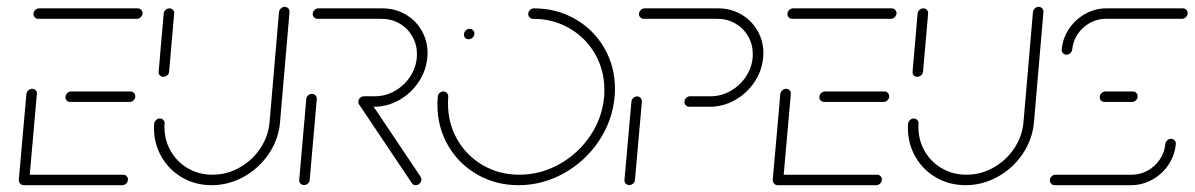

<svg xmlns="http://www.w3.org/2000/svg" viewBox="-20 -543 3503 563"><path d="M35.2 -15.9 57.4 -267.4Q58.1 -273.7 63.1 -278.1Q68.1 -282.6 74.4 -282.6Q80.7 -282.6 84.8 -278.1Q88.9 -273.7 88.1 -267.4L65.9 -15.9ZM355.2 -17Q355.2 -10 350.2 -5Q345.2 0 338.5 0H49.6Q43.7 0 39.4 -4.3Q35.2 -8.5 35.2 -14.8Q35.2 -21.1 40.2 -25.9Q45.2 -30.7 51.9 -30.7H341.1Q347 -30.7 351.1 -26.7Q355.2 -22.6 355.2 -17ZM171.9 -257.8Q171.9 -264.8 176.9 -269.8Q181.9 -274.8 188.5 -274.8H362.6Q368.5 -274.8 372.6 -270.6Q376.7 -266.3 376.7 -260.4Q376.7 -253.7 371.7 -248.9Q366.7 -244.1 360 -244.1H185.9Q180 -244.1 175.9 -248Q171.9 -251.9 171.9 -257.8ZM78.1 -501.9Q78.1 -508.5 83.1 -513.5Q88.1 -518.5 94.8 -518.5H383.7Q389.6 -518.5 393.9 -514.4Q398.1 -510.4 398.1 -504.4Q398.1 -497.8 393 -492.8Q387.8 -487.8 381.5 -487.8H92.2Q86.3 -487.8 82.2 -491.9Q78.1 -495.9 78.1 -501.9Z M458.9 -317.8Q452.6 -317.8 448.5 -322.2Q444.4 -326.7 445.2 -333L460 -503.3Q460.7 -509.6 465.6 -514.1Q470.4 -518.5 476.7 -518.5Q483 -518.5 487.2 -514.1Q491.5 -509.6 490.7 -503.3L475.9 -333Q475.6 -326.7 470.4 -322.2Q465.2 -317.8 458.9 -317.8ZM814.8 -523Q821.1 -523 825.4 -518.3Q829.6 -513.7 828.9 -507.4L801.1 -184.4Q796.7 -134.1 768.1 -91.9Q739.6 -49.6 695.2 -24.8Q650.7 0 600.7 0Q553.3 0 514.6 -22.2Q475.9 -44.4 453.7 -83Q431.5 -121.5 431.5 -167.8Q431.5 -175.6 431.9 -179.6Q432.6 -185.9 437.4 -190.7Q442.2 -195.6 448.9 -195.6Q454.8 -195.6 459.1 -191.1Q463.3 -186.7 462.6 -180.4L462.2 -171.1Q462.2 -132.2 480.6 -100.2Q498.9 -68.1 531.1 -49.4Q563.3 -30.7 603 -30.7Q644.8 -30.7 681.9 -51.3Q718.9 -71.9 742.8 -107.2Q766.7 -142.6 770.4 -184.4L798.1 -507.4Q798.9 -513.7 803.7 -518.3Q808.5 -523 814.8 -523Z M871.5 -0.4Q865.2 -0.4 861.1 -4.8Q857 -9.3 857.4 -15.6L878.1 -252.6Q878.5 -258.9 883.5 -263.3Q888.5 -267.8 894.8 -267.8Q901.1 -267.8 905.2 -263.3Q909.3 -258.9 908.9 -252.6L888.1 -15.6Q887.8 -9.3 882.8 -4.8Q877.8 -0.4 871.5 -0.4ZM1215.6 -17Q1215.6 -10 1210.7 -5Q1205.9 0 1198.9 0Q1191.5 0 1187.8 -5.9L1033.3 -236.3Q1030.7 -239.6 1030.7 -244.1Q1030.7 -250.7 1035.7 -255.7Q1040.7 -260.7 1047.4 -260.7Q1055.2 -260.7 1059.3 -254.4L1213.3 -24.8Q1215.6 -21.5 1215.6 -17ZM1030.7 -244.1Q1030.7 -251.1 1035.7 -255.9Q1040.7 -260.7 1047.4 -260.7H1078.9Q1111.5 -260.7 1140 -277.6Q1168.5 -294.4 1185.6 -323Q1202.6 -351.5 1202.6 -384.1Q1202.6 -413 1188.9 -436.7Q1175.2 -460.4 1151.5 -474.1Q1127.8 -487.8 1098.5 -487.8H911.1Q905.2 -487.8 901.1 -491.9Q897 -495.9 897 -501.9Q897 -508.5 902 -513.5Q907 -518.5 913.7 -518.5H1101.1Q1138.1 -518.5 1168.5 -501.1Q1198.9 -483.7 1216.3 -453.7Q1233.7 -423.7 1233.7 -387.4Q1233.7 -383.3 1233 -374.4Q1229.6 -335.2 1207.2 -302Q1184.8 -268.9 1150.2 -249.4Q1115.6 -230 1076.3 -230H1044.8Q1038.9 -230 1034.8 -234.1Q1030.7 -238.1 1030.7 -244.1Z M1340.4 -441.5Q1340.4 -448.5 1345.4 -453.5Q1350.4 -458.5 1357 -458.5Q1363 -458.5 1367 -454.4Q1371.1 -450.4 1371.1 -444.4Q1371.1 -437.8 1365.9 -432.8Q1360.7 -427.8 1354.1 -427.8Q1348.1 -427.8 1344.3 -431.7Q1340.4 -435.6 1340.4 -441.5ZM1528.9 -501.9Q1528.9 -508.5 1533.9 -513.5Q1538.9 -518.5 1545.6 -518.5Q1612.2 -518.5 1666.7 -487.2Q1721.1 -455.9 1752.2 -401.9Q1783.3 -347.8 1783.3 -282.2Q1783.3 -271.1 1782.2 -259.3Q1775.9 -188.9 1735.9 -129.3Q1695.9 -69.6 1633.3 -34.8Q1570.7 0 1500.4 0Q1433.7 0 1379.3 -31.3Q1324.8 -62.6 1293.7 -116.7Q1262.6 -170.7 1262.6 -236.3Q1262.6 -247.8 1263.7 -259.3Q1264.1 -265.6 1268.9 -270.2Q1273.7 -274.8 1280 -274.8Q1286.3 -274.8 1290.6 -270.2Q1294.8 -265.6 1294.4 -259.3Q1293.7 -252.2 1293.7 -238.9Q1293.7 -181.1 1321.1 -133.5Q1348.5 -85.9 1396.3 -58.3Q1444.1 -30.7 1502.6 -30.7Q1564.8 -30.7 1620 -61.5Q1675.2 -92.2 1710.6 -144.6Q1745.9 -197 1751.5 -259.3Q1752.2 -265.9 1752.2 -279.6Q1752.2 -337.4 1724.8 -385Q1697.4 -432.6 1649.6 -460.2Q1601.9 -487.8 1543 -487.8Q1537 -487.8 1533 -491.9Q1528.9 -495.9 1528.9 -501.9Z M1825.2 -0.4Q1818.9 -0.4 1814.8 -4.8Q1810.7 -9.3 1811.1 -15.6L1831.5 -244.8Q1832.2 -251.1 1837 -255.7Q1841.9 -260.4 1848.1 -260.4Q1854.4 -260.4 1858.5 -255.7Q1862.6 -251.1 1862.2 -244.8L1841.9 -15.6Q1841.5 -9.3 1836.5 -4.8Q1831.5 -0.4 1825.2 -0.4ZM1987 -244.1Q1987 -251.1 1992 -255.9Q1997 -260.7 2003.7 -260.7H2063.7Q2095.9 -260.7 2124.4 -277.6Q2153 -294.4 2170.2 -323Q2187.4 -351.5 2187.4 -384.1Q2187.4 -413 2173.7 -436.7Q2160 -460.4 2136.3 -474.1Q2112.6 -487.8 2083.3 -487.8H1867.8Q1861.9 -487.8 1857.8 -491.9Q1853.7 -495.9 1853.7 -501.9Q1853.7 -508.5 1858.7 -513.5Q1863.7 -518.5 1870.4 -518.5H2085.9Q2122.6 -518.5 2153 -501.1Q2183.3 -483.7 2200.9 -453.5Q2218.5 -423.3 2218.5 -387Q2218.5 -383.3 2217.8 -374.4Q2214.4 -335.2 2192 -302Q2169.6 -268.9 2135 -249.4Q2100.4 -230 2061.1 -230H2001.1Q1995.2 -230 1991.1 -234.1Q1987 -238.1 1987 -244.1Z M2245.9 -15.9 2268.1 -267.4Q2268.9 -273.7 2273.9 -278.1Q2278.9 -282.6 2285.2 -282.6Q2291.5 -282.6 2295.6 -278.1Q2299.6 -273.7 2298.9 -267.4L2276.7 -15.9ZM2565.9 -17Q2565.9 -10 2560.9 -5Q2555.9 0 2549.3 0H2260.4Q2254.4 0 2250.2 -4.3Q2245.9 -8.5 2245.9 -14.8Q2245.9 -21.1 2250.9 -25.9Q2255.9 -30.7 2262.6 -30.7H2551.9Q2557.8 -30.7 2561.9 -26.7Q2565.9 -22.6 2565.9 -17ZM2382.6 -257.8Q2382.6 -264.8 2387.6 -269.8Q2392.6 -274.8 2399.3 -274.8H2573.3Q2579.3 -274.8 2583.3 -270.6Q2587.4 -266.3 2587.4 -260.4Q2587.4 -253.7 2582.4 -248.9Q2577.4 -244.1 2570.7 -244.1H2396.7Q2390.7 -244.1 2386.7 -248Q2382.6 -251.9 2382.6 -257.8ZM2288.9 -501.9Q2288.9 -508.5 2293.9 -513.5Q2298.9 -518.5 2305.6 -518.5H2594.4Q2600.4 -518.5 2604.6 -514.4Q2608.9 -510.4 2608.9 -504.4Q2608.9 -497.8 2603.7 -492.8Q2598.5 -487.8 2592.2 -487.8H2303Q2297 -487.8 2293 -491.9Q2288.9 -495.9 2288.9 -501.9Z M2669.6 -317.8Q2663.3 -317.8 2659.3 -322.2Q2655.2 -326.7 2655.9 -333L2670.7 -503.3Q2671.5 -509.6 2676.3 -514.1Q2681.1 -518.5 2687.4 -518.5Q2693.7 -518.5 2698 -514.1Q2702.2 -509.6 2701.5 -503.3L2686.7 -333Q2686.3 -326.7 2681.1 -322.2Q2675.9 -317.8 2669.6 -317.8ZM3025.6 -523Q3031.9 -523 3036.1 -518.3Q3040.4 -513.7 3039.6 -507.4L3011.9 -184.4Q3007.4 -134.1 2978.9 -91.9Q2950.4 -49.6 2905.9 -24.8Q2861.5 0 2811.5 0Q2764.1 0 2725.4 -22.2Q2686.7 -44.4 2664.4 -83Q2642.2 -121.5 2642.2 -167.8Q2642.2 -175.6 2642.6 -179.6Q2643.3 -185.9 2648.1 -190.7Q2653 -195.6 2659.6 -195.6Q2665.6 -195.6 2669.8 -191.1Q2674.1 -186.7 2673.3 -180.4L2673 -171.1Q2673 -132.2 2691.3 -100.2Q2709.6 -68.1 2741.9 -49.4Q2774.1 -30.7 2813.7 -30.7Q2855.6 -30.7 2892.6 -51.3Q2929.6 -71.9 2953.5 -107.2Q2977.4 -142.6 2981.1 -184.4L3008.9 -507.4Q3009.6 -513.7 3014.4 -518.3Q3019.3 -523 3025.6 -523Z M3413.7 -135.9Q3420 -135.9 3424.3 -131.3Q3428.5 -126.7 3427.8 -120.4Q3424.8 -87.4 3406.3 -59.8Q3387.8 -32.2 3358.7 -16.1Q3329.6 0 3296.7 0H3072.6Q3066.7 0 3062.6 -4.1Q3058.5 -8.1 3058.5 -14.1Q3058.5 -20.7 3063.5 -25.7Q3068.5 -30.7 3075.2 -30.7H3299.3Q3323.7 -30.7 3345.4 -42.8Q3367 -54.8 3380.9 -75.4Q3394.8 -95.9 3397 -120.4Q3397.8 -126.7 3402.6 -131.3Q3407.4 -135.9 3413.7 -135.9ZM3315.9 -260.7Q3315.9 -253.7 3310.9 -248.9Q3305.9 -244.1 3299.3 -244.1H3218.9Q3213 -244.1 3208.9 -248Q3204.8 -251.9 3204.8 -257.8Q3204.8 -264.8 3209.8 -269.8Q3214.8 -274.8 3221.5 -274.8H3301.9Q3307.8 -274.8 3311.9 -270.7Q3315.9 -266.7 3315.9 -260.7ZM3107.4 -382.6Q3101.1 -382.6 3096.9 -387.2Q3092.6 -391.9 3093.3 -398.1Q3096.3 -431.1 3114.8 -458.7Q3133.3 -486.3 3162.4 -502.4Q3191.5 -518.5 3224.1 -518.5H3448.5Q3454.4 -518.5 3458.5 -514.4Q3462.6 -510.4 3462.6 -504.4Q3462.6 -497.8 3457.4 -492.8Q3452.2 -487.8 3445.9 -487.8H3221.9Q3197.4 -487.8 3175.7 -475.7Q3154.1 -463.7 3140.2 -443.1Q3126.3 -422.6 3124.1 -398.1Q3123.3 -391.9 3118.5 -387.2Q3113.7 -382.6 3107.4 -382.6Z"/></svg>

Font: 26F Galaxy Sans Ultra Light
Style: Italic
Weight: 200
Italic angle: -5°
Designer: C₂₉H₂₅N₃O₅
Version: Version 1.200